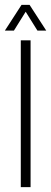

<svg xmlns="http://www.w3.org/2000/svg" viewBox="-23 -765 209 785"><path d="M62 0V-600H102V0ZM-3 -640 65 -745H98L166 -640H130L82 -717L34 -640Z"/></svg>

Font: Big Shoulders Stencil Text Thin Thin
Style: Regular
Weight: 250
Version: Version 2.001